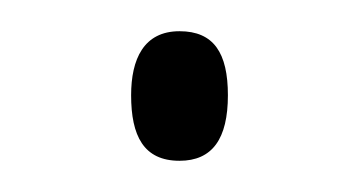

<svg xmlns="http://www.w3.org/2000/svg" viewBox="-20 -399 229 123"><path d="M64 -338C64 -312 72 -296 95 -296C116 -296 126 -310 126 -338C126 -365 117 -379 95 -379C72 -379 64 -361 64 -338Z"/></svg>

Font: Noto Sans Sinhala ExtraCondensed ExtraLight
Style: Regular
Weight: 200
Width: 2
Designer: Jelle Bosma - Monotype Design Team
Foundry: Monotype Imaging Inc.
Version: Version 2.006